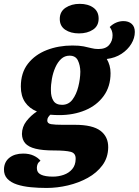

<svg xmlns="http://www.w3.org/2000/svg" viewBox="-66 -763 710 983"><path d="M172.7 199.3Q131 199.3 91.5 195.5Q52 191.7 20.8 181.5Q-10.3 171.3 -28.3 152.3Q-46.3 133.3 -45.7 103Q-44.3 65.3 -17.5 44.3Q9.3 23.3 52.7 23.3Q83.7 23.3 106 33.7Q128.3 44 141.3 59.7Q130.3 68 126.5 77.2Q122.7 86.3 122.7 97Q122.7 121 144 131.2Q165.3 141.3 205 141.3Q233.7 141.3 260.3 132Q287 122.7 303.8 102.7Q320.7 82.7 321.3 51.7Q322.7 21.3 296 14.3Q269.3 7.3 209.7 7.3Q151.7 7.3 115.7 -1.7Q79.7 -10.7 63.3 -29.3Q47 -48 46.3 -77Q46.7 -113.7 69.3 -142.8Q92 -172 123 -192.3Q84 -208 62.3 -239.8Q40.7 -271.7 40.7 -319.7Q40.7 -390.3 77 -436.8Q113.3 -483.3 173.5 -506.7Q233.7 -530 304.7 -530Q340 -530 362.5 -525.5Q385 -521 401.8 -516.5Q418.7 -512 437.7 -512Q475 -512 492.8 -532.8Q510.7 -553.7 510.3 -582.7Q510.3 -606.7 495.7 -624.7Q510.7 -639.7 528.8 -647.3Q547 -655 565.7 -655Q592.3 -655 608.3 -640.7Q624.3 -626.3 624.3 -599.3Q624.3 -568.3 606.2 -538.3Q588 -508.3 555.8 -487.3Q523.7 -466.3 480.7 -461Q489.7 -445.7 494.8 -427.8Q500 -410 500 -388.3Q500 -320 464.8 -271.7Q429.7 -223.3 370.2 -198.5Q310.7 -173.7 237.3 -173.7Q226.7 -173.7 215.3 -174.2Q204 -174.7 191.7 -175.7Q185.3 -170 180.7 -162.8Q176 -155.7 176 -145.7Q176 -130.7 195.7 -127.3Q215.3 -124 254.3 -124H318Q408.3 -124 448.5 -93.3Q488.7 -62.7 488 -8.3Q487.3 44 458.5 83Q429.7 122 383.2 147.7Q336.7 173.3 281.7 186.3Q226.7 199.3 172.7 199.3ZM251.7 -226.3Q285 -226.3 305 -253Q325 -279.7 334.8 -318.8Q344.7 -358 345.3 -395.7Q344.7 -429 332.8 -453.5Q321 -478 290 -478Q265.3 -478 247.3 -461.5Q229.3 -445 217.3 -417.8Q205.3 -390.7 199.7 -359.3Q194 -328 194.7 -298.7Q194.7 -267 207.7 -246.7Q220.7 -226.3 251.7 -226.3ZM338.3 -592Q295.7 -592 267.8 -610.8Q240 -629.7 240 -666Q240 -703.7 270 -723.5Q300 -743.3 342 -743.3Q385 -743.3 412 -723.8Q439 -704.3 439 -668Q439 -630.3 410.2 -611.2Q381.3 -592 338.3 -592Z"/></svg>

Font: Sansita Swashed Light
Style: Regular
Weight: 300
Designer: Pablo Cosgaya
Foundry: Omnibus-Type
Version: Version 1.003